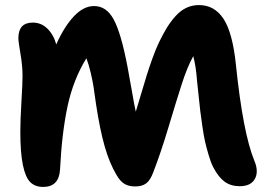

<svg xmlns="http://www.w3.org/2000/svg" viewBox="-20 -716 1067 765"><path d="M151.9 28.8Q120.1 28.8 100.8 10Q81.5 -8.8 71.3 -57.9Q61 -106.9 61 -191.9Q61 -237.3 65.4 -310.8Q69.8 -384.3 69.8 -414.1Q69.8 -453.6 61.5 -502Q53.2 -550.3 53.2 -564Q53.2 -626 110.8 -626Q144.5 -626 169.2 -601.6Q193.8 -577.1 204.1 -539.1Q236.3 -610.8 274.7 -651.4Q313 -691.9 355 -691.9Q404.3 -691.9 433.3 -637.9Q462.4 -584 487.8 -451.2Q494.6 -416.5 504.9 -356.7Q515.1 -296.9 521 -271Q526.9 -290 541.5 -339.4Q556.2 -388.7 564.7 -416.3Q573.2 -443.8 586.9 -482.2Q600.6 -520.5 613.8 -547.9Q630.4 -582 645.3 -606.2Q660.2 -630.4 679.7 -652.1Q699.2 -673.8 722.4 -684.8Q745.6 -695.8 772.9 -695.8Q834.5 -695.8 870.6 -640.9Q906.7 -585.9 919.9 -459Q947.8 -187.5 993.2 -76.2Q1011.7 -32.7 995.6 -3.4Q979.5 25.9 935.1 25.9Q899.9 25.9 875.2 8.1Q850.6 -9.8 830.1 -48.8Q819.8 -68.8 811.3 -98.1Q802.7 -127.4 797.4 -150.1Q792 -172.9 785.9 -215.6Q779.8 -258.3 777.8 -274.9Q775.9 -291.5 770.8 -340.1Q765.6 -388.7 765.1 -394Q760.7 -453.1 750 -492.2Q726.1 -449.2 703.6 -379.2Q681.2 -309.1 651.4 -209.5Q621.6 -109.9 590.8 -29.8Q579.1 2 562.7 14.4Q546.4 26.9 519 26.9Q492.7 26.9 475.6 16.4Q458.5 5.9 444.8 -18.1Q416 -65.9 397 -133.1Q377.9 -200.2 362.8 -299.8Q355.5 -352.1 352.1 -373.8Q348.6 -395.5 341.1 -427.5Q333.5 -459.5 324.2 -483.9Q272 -398.9 249.3 -293.2Q226.6 -187.5 219.2 -41Q215.3 28.8 151.9 28.8Z"/></svg>

Font: Shantell Sans Bouncy
Style: Bold
Weight: 700
Designer: Stephen Nixon, Anya Danilova, Shantell Martin
Foundry: Arrow Type
Version: Version 1.006;[9816181b4]